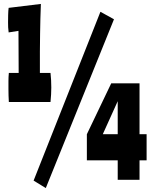

<svg xmlns="http://www.w3.org/2000/svg" viewBox="-20 -915 783 977"><path d="M560 -817 213 42 151 4 491 -855ZM188 -895Q186 -856 185.5 -819.5Q185 -783 184 -742Q183 -701 183 -653Q183 -605 183 -544H237Q239 -526 240 -507.5Q241 -489 241 -470Q241 -453 240 -434.5Q239 -416 237 -396H25Q24 -413 23.5 -429Q23 -445 23 -462Q23 -482 23 -502.5Q23 -523 25 -544H75Q75 -596 74.5 -653Q74 -710 74 -758L24 -750Q22 -763 21.5 -776Q21 -789 21 -802Q21 -816 21.5 -839Q22 -862 24 -875ZM690 -491V-232H726V-99H690V0H579V-99H422V-232L546 -491ZM503 -232H579V-400Z"/></svg>

Font: Ranchers
Style: Regular
Weight: 400
Designer: Pablo Impallari, Brenda Gallo
Foundry: Pablo Impallari, Brenda Gallo
Version: Version 1.000; ttfautohint (v0.8) -G 200 -r 50